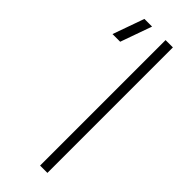

<svg xmlns="http://www.w3.org/2000/svg" viewBox="-239 -750 779 779"><g transform="rotate(45 151.0 -360.0)"><path d="M189.5 0V-720H231.5V0ZM64 -585H20L68 -720H112Z"/></g></svg>

Font: Manrope
Style: Regular
Weight: 400
Designer: Mikhail Sharanda
Foundry: Mikhail Sharanda
Version: Version 4.503